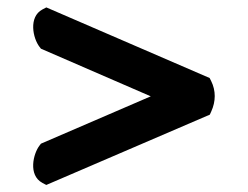

<svg xmlns="http://www.w3.org/2000/svg" viewBox="-20 -500 680 526"><path d="M393 -236.1 92.2 -106.4 88.3 -101.3C71.3 -79.6 56.3 -20.2 96.2 1.1L106.8 6.7L554.8 -185.9L558.8 -194.7C571.3 -222.3 571.7 -251.5 558.4 -278.2L554.3 -286.3L106.9 -479.7L96.2 -474.1C57.7 -453.5 70 -395.1 88.3 -371.6L92.2 -366.6Z"/></svg>

Font: Linux Libertine Mono O 
Style: Mono Bold
Weight: 400
Designer: Philipp H. Poll
Foundry: Philipp H. Poll
Version: Version 5.1.7